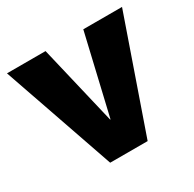

<svg xmlns="http://www.w3.org/2000/svg" viewBox="-121 -647 781 774"><g transform="rotate(-30 269.0 -260.0)"><path d="M1.3 -520H180.8L268.2 -150.8H270L356.5 -520H536.8L355.8 0H181.5Z"/></g></svg>

Font: Murecho Thin
Style: Regular
Weight: 100
Designer: Neil Summerour
Foundry: Positype
Version: Version 1.010